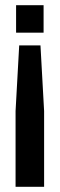

<svg xmlns="http://www.w3.org/2000/svg" viewBox="-20 -720 230 740"><path d="M136 -545 150 -292V0H40V-292L54 -545ZM42 -594V-700H148V-594Z"/></svg>

Font: SVN-Bebas Neue
Style: Bold
Weight: 700
Designer: Ryoichi Tsunekawa
Foundry: Ryoichi Tsunekawa
Version: Version 1.300; ttfautohint (v1.7.9-c794)